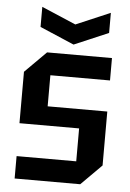

<svg xmlns="http://www.w3.org/2000/svg" viewBox="-54 -796 568 837"><g transform="rotate(5 230.5 -378.0)"><path d="M42 0V-98H303V-242H42V-467L135 -560H419V-462H158V-326H419V-90L329 0ZM397 -756V-668L247 -604L97 -668V-756L247 -692Z"/></g></svg>

Font: Tektur SemiCondensed Medium
Style: Regular
Weight: 500
Width: 4
Designer: Adam Jagosz
Foundry: Adam Jagosz
Version: Version 1.005;gftools[0.9.30]